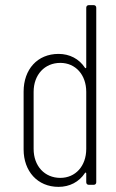

<svg xmlns="http://www.w3.org/2000/svg" viewBox="-20 -720 452 748"><path d="M316 -690V-458C316 -454 313 -453 311 -456C288 -491 251 -510 208 -510C126 -510 72 -450 72 -363V-138C72 -53 126 8 208 8C251 8 288 -11 311 -46C313 -49 316 -48 316 -44V-10C316 -4 320 0 326 0H345C351 0 355 -4 355 -10V-690C355 -696 351 -700 345 -700H326C320 -700 316 -696 316 -690ZM215 -27C154 -27 111 -73 111 -140V-362C111 -429 154 -475 215 -475C274 -475 316 -429 316 -362V-140C316 -73 274 -27 215 -27Z"/></svg>

Font: Barlow Condensed ExtraLight
Style: Regular
Weight: 275
Width: 3
Designer: Jeremy Tribby
Foundry: Tribby Type
Version: Version 1.422;hotconv 1.0.109;makeotfexe 2.5.65596